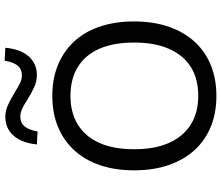

<svg xmlns="http://www.w3.org/2000/svg" viewBox="-84 -880 973 846"><g transform="rotate(-90 403.0 -457.5)"><path d="M403 9Q327 9 266.5 -16Q206 -41 163.5 -88Q121 -135 98 -202Q75 -269 75 -353Q75 -437 97.5 -503.5Q120 -570 163 -617Q206 -664 266.5 -689Q327 -714 403 -714Q479 -714 539.5 -689Q600 -664 643 -617.5Q686 -571 708.5 -504Q731 -437 731 -354Q731 -269 708 -202Q685 -135 642.5 -88Q600 -41 539.5 -16Q479 9 403 9ZM403 -71Q478 -71 530 -103.5Q582 -136 610 -199Q638 -262 638 -353Q638 -445 610.5 -507Q583 -569 530.5 -601.5Q478 -634 403 -634Q329 -634 276.5 -601.5Q224 -569 196 -507Q168 -445 168 -353Q168 -262 196 -199.5Q224 -137 276.5 -104Q329 -71 403 -71ZM246 -779 189 -782Q196 -849 228 -885Q260 -921 311 -921Q338 -921 363.5 -909Q389 -897 416 -881Q440 -866 458 -857Q476 -848 492 -848Q521 -848 536.5 -867Q552 -886 558 -924L615 -921Q609 -854 577 -818Q545 -782 494 -782Q467 -782 441 -794Q415 -806 388 -823Q365 -838 347 -846.5Q329 -855 312 -855Q284 -855 268.5 -836Q253 -817 246 -779Z"/></g></svg>

Font: Nunito Sans 8pt
Style: Regular
Weight: 400
Version: Version 3.101;gftools[0.9.27]